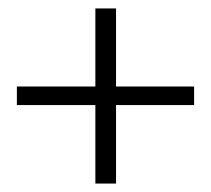

<svg xmlns="http://www.w3.org/2000/svg" viewBox="-20 -508 500 455"><path d="M20 -259V-303H206V-488H255V-303H440V-259H255V-73H206V-259Z"/></svg>

Font: Unna
Style: Regular
Weight: 400
Designer: Jorge de Buen U.
Foundry: Omnibus-Type
Version: Version 2.006;PS 002.006;hotconv 1.0.70;makeotf.lib2.5.58329